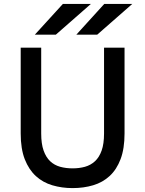

<svg xmlns="http://www.w3.org/2000/svg" viewBox="-20 -942 737 974"><path d="M348.1 12.2Q293.9 12.2 245.8 -2Q197.8 -16.1 162.1 -48.6Q126.5 -81.1 105.7 -134Q85 -187 85 -265.1V-700.2H189V-265.1Q189 -212.4 201.2 -178.2Q213.4 -144 234.6 -124Q255.9 -104 285.2 -95.9Q314.5 -87.9 348.1 -87.9Q381.8 -87.9 410.9 -95.9Q439.9 -104 461.7 -124Q483.4 -144 495.6 -178.2Q507.8 -212.4 507.8 -265.1V-700.2H611.8V-265.1Q611.8 -188 591.8 -135Q571.8 -82 536.4 -49.3Q501 -16.6 452.6 -2.2Q404.3 12.2 348.1 12.2ZM263.2 -766.1H156.7L298.8 -921.9H440.9ZM473.1 -766.1H367.2L508.8 -921.9H650.9Z"/></svg>

Font: Overpass
Style: Regular
Weight: 400
Designer: Delve Withrington
Foundry: Delve Fonts
Version: Version 1.001